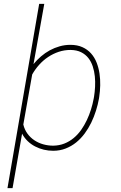

<svg xmlns="http://www.w3.org/2000/svg" viewBox="-20 -770 627 993"><path d="M491.7 -259.3Q486.3 -229 476.3 -197.3Q466.3 -165.5 451.9 -135.7Q437.5 -106 418 -79.6Q398.4 -53.2 374 -33.4Q349.6 -13.7 319.8 -2Q290 9.8 254.9 9.8Q230.5 9.8 206.8 4.2Q183.1 -1.5 161.9 -12.5Q140.6 -23.4 123.3 -40Q106 -56.6 94.2 -78.6L44.9 203.1H18.6L182.6 -750H209L153.3 -438.5Q170.9 -460 192.1 -478.3Q213.4 -496.6 237.5 -509.8Q261.7 -522.9 288.6 -530.5Q315.4 -538.1 343.8 -538.1Q379.9 -538.1 406.2 -526.1Q432.6 -514.2 450.9 -493.7Q469.2 -473.1 479.7 -446.3Q490.2 -419.4 494.6 -389.6Q499 -359.9 498.3 -328.9Q497.6 -297.9 493.2 -269.5ZM466.3 -269.5Q470.2 -293.5 471.7 -320.8Q473.1 -348.1 470.5 -375Q467.8 -401.9 459.7 -426.5Q451.7 -451.2 436.8 -470Q421.9 -488.8 399.4 -500Q377 -511.2 344.7 -511.7Q313 -511.7 283.7 -502Q254.4 -492.2 228.8 -475.1Q203.1 -458 182.4 -434.8Q161.6 -411.6 146.5 -384.8L100.6 -126Q106.9 -99.6 121.8 -79.1Q136.7 -58.6 157.5 -44.7Q178.2 -30.8 203.4 -23.7Q228.5 -16.6 254.9 -16.6Q286.6 -17.1 313 -27.6Q339.4 -38.1 361.1 -56.2Q382.8 -74.2 399.7 -98.1Q416.5 -122.1 429.2 -148.9Q441.9 -175.8 450.7 -204.1Q459.5 -232.4 464.4 -259.3Z"/></svg>

Font: TypoPRO Roboto Mono
Style: Italic
Weight: 250
Designer: Google
Version: Version 2.000986; 2015; ttfautohint (v1.3)